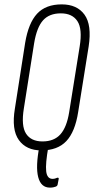

<svg xmlns="http://www.w3.org/2000/svg" viewBox="-20 -681 430 877"><path d="M208 176Q167 176 154.5 128Q142 80 160 -13Q161 -16 164 -17.5Q167 -19 169 -19L197 -17Q202 -17 201 -11Q187 67 191 101.5Q195 136 220 136Q226 136 231.5 134.5Q237 133 241 131Q245 130 247 131.5Q249 133 248 137L243 163Q242 168 236 171Q231 173 224 174.5Q217 176 208 176ZM169 6Q100 6 66 -41.5Q32 -89 48 -185L95 -486Q110 -576 149.5 -618.5Q189 -661 262 -661Q332 -661 366 -614Q400 -567 385 -469L337 -169Q323 -79 283 -36.5Q243 6 169 6ZM174 -35Q227 -35 256 -67.5Q285 -100 296 -169L344 -469Q357 -549 333.5 -584.5Q310 -620 258 -620Q205 -620 176.5 -588Q148 -556 136 -484L89 -186Q76 -106 99 -70.5Q122 -35 174 -35Z"/></svg>

Font: Sofia Sans Extra Condensed Light
Style: Italic
Weight: 300
Italic angle: -9°
Version: Version 4.100